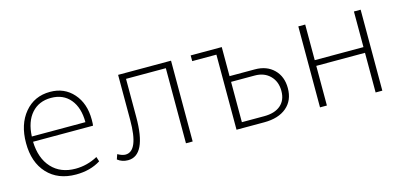

<svg xmlns="http://www.w3.org/2000/svg" viewBox="-51 -791 2321 1104"><g transform="rotate(-15 1109.5 -239.0)"><path d="M295 10Q188 10 125.5 -57Q63 -124 63 -239Q63 -350 120.5 -419Q178 -488 272 -488Q357 -488 410 -428Q463 -368 463 -272Q463 -245 461 -236H104Q107 -137 159.5 -80Q212 -23 301 -23Q370 -23 433 -57L442 -29Q380 10 295 10ZM268 -453Q196 -453 152.5 -404Q109 -355 105 -267H424Q424 -353 382.5 -403Q341 -453 268 -453Z M605 8Q569 8 543 -13L553 -42Q580 -27 599 -27Q676 -27 676 -212V-481H991V0H951V-447H714V-220Q714 8 605 8Z M1252 0V-447H1108V-481H1293V-308H1444Q1514 -308 1556.5 -266Q1599 -224 1599 -155Q1599 -82 1550.5 -41Q1502 0 1417 0ZM1293 -34H1426Q1489 -34 1524 -64Q1559 -94 1559 -149Q1559 -205 1524.5 -239.5Q1490 -274 1434 -274H1293Z M1749 0V-482H1790V-270H2080V-482H2120V0H2080V-236H1790V0Z"/></g></svg>

Font: Cantarell Light
Style: Regular
Weight: 300
Designer: Dave Crossland, Nikolaus Waxweiler, Florian Fecher, Jacques Le Bailly, Eben Sorkin, Alexei Vanyashin, Alexios Zavras, Em
Version: Version 0.303